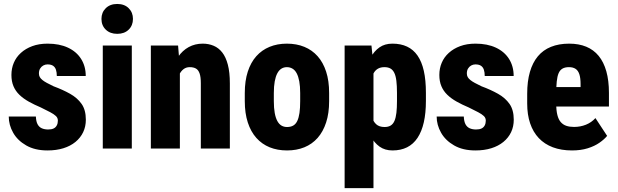

<svg xmlns="http://www.w3.org/2000/svg" viewBox="-20 -762 3170 985"><path d="M276.9 -143.1Q276.9 -157.2 266.8 -166.7Q256.8 -176.3 237.8 -186.3Q218.8 -196.3 189 -210.9Q155.3 -225.1 127.4 -240.7Q99.6 -256.3 79.6 -275.6Q59.6 -294.9 49.1 -319.8Q38.6 -344.7 38.6 -377.4Q38.6 -411.1 50.8 -439.9Q63 -468.8 87.2 -490.7Q111.3 -512.7 145.8 -525.4Q180.2 -538.1 224.1 -538.1Q284.7 -538.1 328.6 -517.6Q372.6 -497.1 396.2 -459.5Q419.9 -421.9 419.9 -372.1H271.5Q271.5 -390.6 267.1 -404.1Q262.7 -417.5 252.2 -424.6Q241.7 -431.6 223.6 -431.6Q211.9 -431.6 201.9 -426Q191.9 -420.4 185.8 -410.2Q179.7 -399.9 179.7 -385.3Q179.7 -374.5 184.1 -366.7Q188.5 -358.9 197.5 -351.6Q206.5 -344.2 220.5 -336.7Q234.4 -329.1 254.9 -319.3Q302.2 -301.8 339.6 -280.8Q377 -259.8 398.7 -228.8Q420.4 -197.8 420.4 -147.9Q420.4 -112.8 406.7 -84Q393.1 -55.2 367.2 -33.9Q341.3 -12.7 305.2 -1.5Q269 9.8 223.6 9.8Q159.2 9.8 114.5 -15.9Q69.8 -41.5 47.4 -81.3Q24.9 -121.1 24.9 -164.1H164.1Q165 -138.7 172.9 -124.3Q180.7 -109.9 194.6 -103.8Q208.5 -97.7 227.1 -97.7Q244.1 -97.7 254.9 -102.8Q265.6 -107.9 271.2 -118.4Q276.9 -128.9 276.9 -143.1Z M656.2 -528.3V0H507.3V-528.3ZM500.5 -665Q500.5 -698.2 522.7 -720Q544.9 -741.7 581.5 -741.7Q618.2 -741.7 640.1 -720Q662.1 -698.2 662.1 -665Q662.1 -631.3 640.1 -609.9Q618.2 -588.4 581.5 -588.4Q544.9 -588.4 522.7 -609.9Q500.5 -631.3 500.5 -665Z M902.8 -415.5V0H753.9V-528.3H893.6ZM883.3 -282.2 846.7 -281.2Q846.2 -341.3 858.2 -388.7Q870.1 -436 893.1 -469.5Q916 -502.9 948.2 -520.5Q980.5 -538.1 1020 -538.1Q1050.3 -538.1 1075.9 -527.3Q1101.6 -516.6 1120.1 -492.9Q1138.7 -469.2 1148.9 -430.2Q1159.2 -391.1 1159.2 -334V0H1010.3V-335Q1010.3 -367.7 1003.9 -385.5Q997.6 -403.3 985.1 -410.4Q972.7 -417.5 953.1 -417.5Q935.1 -417.5 921.6 -407.2Q908.2 -397 899.4 -378.7Q890.6 -360.4 887 -335.7Q883.3 -311 883.3 -282.2Z M1235.8 -243.2V-284.7Q1235.8 -347.2 1251.2 -394.5Q1266.6 -441.9 1294.9 -473.6Q1323.2 -505.4 1363 -521.7Q1402.8 -538.1 1451.7 -538.1Q1501.5 -538.1 1541.3 -521.7Q1581.1 -505.4 1609.4 -473.6Q1637.7 -441.9 1653.1 -394.5Q1668.5 -347.2 1668.5 -284.7V-243.2Q1668.5 -181.2 1653.1 -133.8Q1637.7 -86.4 1609.4 -54.4Q1581.1 -22.5 1541.3 -6.3Q1501.5 9.8 1452.6 9.8Q1403.3 9.8 1363.5 -6.3Q1323.7 -22.5 1295.2 -54.4Q1266.6 -86.4 1251.2 -133.8Q1235.8 -181.2 1235.8 -243.2ZM1384.8 -284.7V-243.2Q1384.8 -208 1389.4 -182.6Q1394 -157.2 1402.8 -141.1Q1411.6 -125 1424.1 -117.7Q1436.5 -110.4 1452.6 -110.4Q1471.2 -110.4 1484.1 -117.7Q1497.1 -125 1504.9 -141.1Q1512.7 -157.2 1516.4 -182.6Q1520 -208 1520 -243.2V-284.7Q1520 -319.3 1515.4 -344.5Q1510.7 -369.6 1502.2 -385.7Q1493.7 -401.9 1480.7 -409.7Q1467.8 -417.5 1451.7 -417.5Q1436 -417.5 1423.6 -409.7Q1411.1 -401.9 1402.6 -385.7Q1394 -369.6 1389.4 -344.5Q1384.8 -319.3 1384.8 -284.7Z M1896 -426.8V203.1H1748V-528.3H1885.7ZM2165 -285.6V-244.1Q2165 -182.1 2154.3 -134.8Q2143.6 -87.4 2122.1 -54.9Q2100.6 -22.5 2068.4 -6.3Q2036.1 9.8 1993.7 9.8Q1954.6 9.8 1927.2 -9.8Q1899.9 -29.3 1881.6 -63.7Q1863.3 -98.1 1852.3 -143.3Q1841.3 -188.5 1835 -239.3V-284.2Q1841.3 -338.4 1851.8 -384.8Q1862.3 -431.2 1880.9 -465.6Q1899.4 -500 1926.8 -519Q1954.1 -538.1 1993.2 -538.1Q2036.1 -538.1 2068.4 -522.9Q2100.6 -507.8 2122.1 -476.8Q2143.6 -445.8 2154.3 -398.4Q2165 -351.1 2165 -285.6ZM2016.6 -244.1V-285.6Q2016.6 -322.3 2013.4 -347.7Q2010.3 -373 2002.7 -388.4Q1995.1 -403.8 1982.9 -410.6Q1970.7 -417.5 1952.1 -417.5Q1933.1 -417.5 1919.4 -409.9Q1905.8 -402.3 1897.5 -387.7Q1889.2 -373 1885.5 -351.3Q1881.8 -329.6 1882.3 -300.8V-222.2Q1881.8 -189.5 1887.9 -164.3Q1894 -139.2 1909.7 -124.8Q1925.3 -110.4 1953.1 -110.4Q1971.7 -110.4 1984.1 -117.9Q1996.6 -125.5 2003.7 -141.8Q2010.7 -158.2 2013.7 -183.6Q2016.6 -209 2016.6 -244.1Z M2472.2 -143.1Q2472.2 -157.2 2462.2 -166.7Q2452.1 -176.3 2433.1 -186.3Q2414.1 -196.3 2384.3 -210.9Q2350.6 -225.1 2322.8 -240.7Q2294.9 -256.3 2274.9 -275.6Q2254.9 -294.9 2244.4 -319.8Q2233.9 -344.7 2233.9 -377.4Q2233.9 -411.1 2246.1 -439.9Q2258.3 -468.8 2282.5 -490.7Q2306.6 -512.7 2341.1 -525.4Q2375.5 -538.1 2419.4 -538.1Q2480 -538.1 2523.9 -517.6Q2567.9 -497.1 2591.6 -459.5Q2615.2 -421.9 2615.2 -372.1H2466.8Q2466.8 -390.6 2462.4 -404.1Q2458 -417.5 2447.5 -424.6Q2437 -431.6 2418.9 -431.6Q2407.2 -431.6 2397.2 -426Q2387.2 -420.4 2381.1 -410.2Q2375 -399.9 2375 -385.3Q2375 -374.5 2379.4 -366.7Q2383.8 -358.9 2392.8 -351.6Q2401.9 -344.2 2415.8 -336.7Q2429.7 -329.1 2450.2 -319.3Q2497.6 -301.8 2534.9 -280.8Q2572.3 -259.8 2594 -228.8Q2615.7 -197.8 2615.7 -147.9Q2615.7 -112.8 2602.1 -84Q2588.4 -55.2 2562.5 -33.9Q2536.6 -12.7 2500.5 -1.5Q2464.4 9.8 2418.9 9.8Q2354.5 9.8 2309.8 -15.9Q2265.1 -41.5 2242.7 -81.3Q2220.2 -121.1 2220.2 -164.1H2359.4Q2360.4 -138.7 2368.2 -124.3Q2376 -109.9 2389.9 -103.8Q2403.8 -97.7 2422.4 -97.7Q2439.5 -97.7 2450.2 -102.8Q2460.9 -107.9 2466.6 -118.4Q2472.2 -128.9 2472.2 -143.1Z M2914.6 9.8Q2859.4 9.8 2816.4 -6.3Q2773.4 -22.5 2744.1 -53.5Q2714.8 -84.5 2699.7 -129.2Q2684.6 -173.8 2684.6 -231V-280.8Q2684.6 -344.7 2698.5 -392.8Q2712.4 -440.9 2739.3 -473.1Q2766.1 -505.4 2806.6 -521.7Q2847.2 -538.1 2899.9 -538.1Q2949.2 -538.1 2987.3 -522.5Q3025.4 -506.8 3051.3 -475.3Q3077.1 -443.8 3090.6 -396.2Q3104 -348.6 3104 -285.2V-215.3H2743.7V-315.4H2958.5V-330.1Q2958.5 -362.3 2952.1 -381.3Q2945.8 -400.4 2932.6 -408.9Q2919.4 -417.5 2898.9 -417.5Q2878.4 -417.5 2865.5 -409.9Q2852.5 -402.3 2845.7 -386.2Q2838.9 -370.1 2836.2 -343.8Q2833.5 -317.4 2833.5 -280.8V-231Q2833.5 -195.3 2839.4 -172.1Q2845.2 -148.9 2856.9 -135.5Q2868.7 -122.1 2885.5 -116.5Q2902.3 -110.8 2924.8 -110.8Q2957.5 -110.8 2986.1 -122.3Q3014.6 -133.8 3034.7 -156.2L3094.7 -64.9Q3080.6 -47.4 3055.4 -29.8Q3030.3 -12.2 2994.9 -1.2Q2959.5 9.8 2914.6 9.8Z"/></svg>

Font: Roboto Condensed ExtraBold
Style: Regular
Weight: 800
Designer: Christian Robertson
Foundry: Google
Version: Version 3.008; 2023